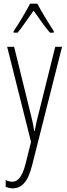

<svg xmlns="http://www.w3.org/2000/svg" viewBox="-20 -784 367 1046"><path d="M183 -764H144C121 -720 78 -648 54 -614V-606H76C102 -637 137 -690 163 -726C191 -687 224 -638 252 -606H273V-614C257 -638 208 -717 183 -764ZM19 -529 149 -11 119 110C99 186 74 206 47 206C35 206 21 202 11 197V234C24 239 35 242 49 242C97 242 132 209 155 116L318 -529H281L189 -160C182 -134 176 -109 169 -70H166C163 -89 163 -100 148 -159L57 -529Z"/></svg>

Font: Noto Sans Thai Looped ExtraCondensed ExtraLight
Style: Regular
Weight: 200
Width: 2
Designer: Sasikarn Vongin, Ben Mitchell
Foundry: The Fontpad Ltd
Version: Version 1.001